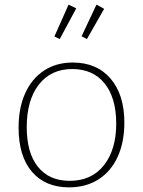

<svg xmlns="http://www.w3.org/2000/svg" viewBox="-20 -799 614 826"><path d="M515 -271Q515 -188 486.5 -125Q458 -62 404 -27.5Q350 7 277 7Q175 7 117.5 -60Q60 -127 60 -250Q60 -335 88.5 -398Q117 -461 169.5 -495.5Q222 -530 293 -530Q396 -530 455.5 -461Q515 -392 515 -271ZM95 -252Q95 -141 143.5 -81Q192 -21 280 -21Q374 -21 427 -88Q480 -155 480 -267Q480 -378 430 -440Q380 -502 291 -502Q199 -502 147 -435Q95 -368 95 -252ZM308 -763 237 -631 214 -642 275 -779ZM428 -761 354 -631 331 -643 395 -779Z"/></svg>

Font: Bitter Pro ExtraLight
Style: Regular
Weight: 275
Designer: Sol Matas, and Bitter project Authors
Foundry: Sol Matas
Version: Version 1.010